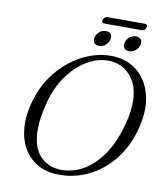

<svg xmlns="http://www.w3.org/2000/svg" viewBox="-99 -1010 960 1105"><g transform="rotate(10 381.0 -457.5)"><path d="M511 -712.5Q595 -709 653.5 -660.2Q712 -611.5 734 -528Q756 -444.5 729.5 -337Q701 -222.5 637.2 -143Q573.5 -63.5 487.2 -23.2Q401 17 304.5 12.5Q241 10 191.8 -19.2Q142.5 -48.5 112.8 -100.2Q83 -152 77.8 -222.8Q72.5 -293.5 97 -378.5Q118.5 -454 160.5 -516.5Q202.5 -579 258.8 -623.8Q315 -668.5 379.5 -691.8Q444 -715 511 -712.5ZM319.5 -17Q385 -13.5 448.5 -46.5Q512 -79.5 564.5 -152Q617 -224.5 648 -340Q668.5 -417 667.5 -477Q666.5 -541.5 643.5 -586.2Q620.5 -631 582.8 -655.5Q545 -680 499 -682.5Q433.5 -686.5 368.5 -649.8Q303.5 -613 252.5 -542.2Q201.5 -471.5 177.5 -374Q166.5 -331 161.2 -294.5Q156 -258 156 -227Q154.5 -125 200.5 -72.8Q246.5 -20.5 319.5 -17ZM419.5 -757Q399 -757 390 -770Q381 -783 386 -802.5Q391.5 -822.5 407.5 -835.2Q423.5 -848 444.5 -848Q464.5 -848 473.5 -835.2Q482.5 -822.5 477 -802.5Q471.5 -783 455.8 -770Q440 -757 419.5 -757ZM595 -757Q574.5 -757 565.5 -770Q556.5 -783 562 -802.5Q567 -822.5 583 -835.2Q599 -848 619.5 -848Q640.5 -848 649.5 -835.2Q658.5 -822.5 653 -802.5Q647.5 -783 631.5 -770Q615.5 -757 595 -757ZM414 -908.5Q420 -928.5 440.5 -928.5H655.5Q675.5 -928.5 670.5 -908.5Q664.5 -889 644 -889H429Q409 -889 414 -908.5Z"/></g></svg>

Font: Fraunces 9pt Light
Style: Italic
Weight: 300
Italic angle: -16°
Version: Version 1.000;[0bf87f6ff]